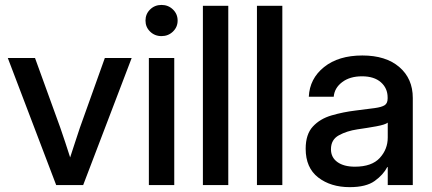

<svg xmlns="http://www.w3.org/2000/svg" viewBox="-20 -751 1753 779"><path d="M208 0 11.7 -515.6H122.1L224.6 -232.9Q235.4 -202.6 245.1 -172.4Q254.9 -142.1 264.6 -112.3Q274.4 -142.1 284.2 -172.4Q293.9 -202.6 304.2 -232.9L405.3 -515.6H514.2L317.4 0Z M584 0V-515.6H687V0ZM635.3 -604.5Q607.9 -604.5 589.1 -622.8Q570.3 -641.1 570.3 -667.5Q570.3 -694.3 589.1 -712.6Q607.9 -731 635.3 -731Q662.6 -731 681.6 -712.6Q700.7 -694.3 700.7 -667.5Q700.7 -641.1 681.6 -622.8Q662.6 -604.5 635.3 -604.5Z M906.2 -727.5V0H803.2V-727.5Z M1125.5 -727.5V0H1022.5V-727.5Z M1398.9 8.3Q1321.8 8.3 1271 -31Q1220.2 -70.3 1220.2 -147.5Q1220.2 -206.1 1249.3 -237.5Q1278.3 -269 1325 -282.7Q1371.6 -296.4 1423.8 -302.7Q1472.2 -308.6 1500.5 -312.5Q1528.8 -316.4 1540.8 -324.2Q1552.7 -332 1552.7 -351.1V-355.5Q1552.7 -393.1 1525.4 -417.2Q1498 -441.4 1448.7 -441.4Q1399.4 -441.4 1368.2 -417.7Q1336.9 -394 1334 -358.4H1232.9Q1236.3 -432.1 1294.9 -479Q1353.5 -525.9 1450.2 -525.9Q1545.4 -525.9 1600.1 -479Q1654.8 -432.1 1654.8 -353.5V0H1553.2V-73.2H1551.3Q1535.2 -42 1500.2 -16.8Q1465.3 8.3 1398.9 8.3ZM1419.9 -74.7Q1488.3 -74.7 1520.8 -110.1Q1553.2 -145.5 1553.2 -192.9V-253.4Q1543 -245.1 1506.8 -238.5Q1470.7 -231.9 1429.7 -226.1Q1387.2 -219.7 1355 -202.1Q1322.8 -184.6 1322.8 -145.5Q1322.8 -112.3 1348.9 -93.5Q1375 -74.7 1419.9 -74.7Z"/></svg>

Font: Inter Display Medium
Style: Regular
Weight: 500
Designer: Rasmus Andersson
Foundry: rsms
Version: Version 4.001;git-9221beed3